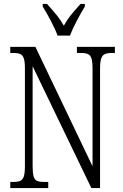

<svg xmlns="http://www.w3.org/2000/svg" viewBox="-20 -951 624 971"><path d="M32 -31H47Q71 -31 83 -36.5Q95 -42 100.5 -59Q106 -76 106 -111V-605Q106 -639 100.5 -655.5Q95 -672 83 -677.5Q71 -683 48 -683H32V-714H159L448 -110V-605Q448 -639 442.5 -655.5Q437 -672 425 -677.5Q413 -683 390 -683H369V-714H561V-683H545Q522 -683 509.5 -677Q497 -671 491.5 -654Q486 -637 486 -603V0H442L145 -616V-111Q145 -76 150 -59Q155 -42 167 -36.5Q179 -31 202 -31H224V0H32ZM196 -918V-931H218Q253 -892 270 -870.5Q287 -849 303 -821Q318 -849 335 -870.5Q352 -892 387 -931H409V-918Q390 -887 368 -845Q346 -803 334 -771H271Q260 -802 238 -844Q216 -886 196 -918Z"/></svg>

Font: Noto Serif CondLight
Style: Regular
Weight: 300
Width: 3
Designer: Monotype Design Team
Foundry: Monotype Imaging Inc.
Version: Version 1.001